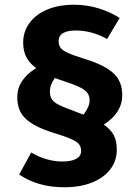

<svg xmlns="http://www.w3.org/2000/svg" viewBox="-20 -709 590 812"><path d="M474 -76Q474 -29 446.5 7Q419 43 369 63Q319 83 252 83Q140 83 61 29L112 -64Q177 -26 244 -26Q282 -26 302.5 -37.5Q323 -49 323 -70Q323 -87 315 -98Q307 -109 282 -120.5Q257 -132 204 -148Q127 -172 90 -205.5Q53 -239 53 -298Q53 -372 133 -421Q104 -442 91 -468Q78 -494 78 -529Q78 -575 104.5 -611.5Q131 -648 179.5 -668.5Q228 -689 293 -689Q346 -689 396 -674Q446 -659 486 -633L433 -544Q368 -580 301 -580Q228 -580 228 -535Q228 -518 236 -507Q244 -496 268 -485Q292 -474 344 -458Q421 -434 459 -400Q497 -366 497 -307Q497 -232 419 -182Q448 -162 461 -137.5Q474 -113 474 -76ZM333 -224Q345 -239 352 -255Q359 -271 359 -285Q359 -311 339 -327Q319 -343 261 -362L212 -379Q191 -351 191 -321Q191 -295 207 -280Q223 -265 268 -249Q319 -230 333 -224Z"/></svg>

Font: Fira Sans BGR
Style: Bold
Weight: 700
Designer: bBox Type GmbH & Carrois Corporate GbR & Edenspiekermann AG
Foundry: bBox Type GmbH & Carrois Corporate GbR & Edenspiekermann AG
Version: Version 4.301